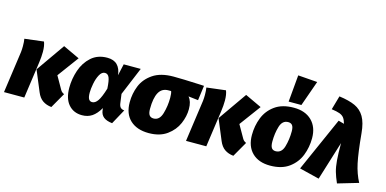

<svg xmlns="http://www.w3.org/2000/svg" viewBox="-79 -1304 3566 1774"><g transform="rotate(15 1703.5 -416.5)"><path d="M326 -84 244 -281 435 -554 593 -480 444 -278 513 -157Q520 -145 527.5 -138.5Q535 -132 549 -125L466 20Q417 15 382 -9Q347 -33 326 -84ZM64 -398Q67 -425 67 -454Q67 -497 62 -525L244 -547Q259 -509 259 -452Q259 -405 251 -348L202 0H8Z M985 -423 1010 -534H1173L1061 -265L1073 -177Q1077 -150 1089.5 -138Q1102 -126 1125 -124L1047 19Q993 13 964.5 -9.5Q936 -32 931 -75L929 -94Q894 -34 853.5 -7Q813 20 758 20Q677 20 628.5 -36Q580 -92 580 -196Q580 -281 608 -363.5Q636 -446 696.5 -500Q757 -554 849 -554Q912 -554 945.5 -519.5Q979 -485 985 -423ZM774 -201Q774 -158 785 -139.5Q796 -121 818 -121Q847 -121 871.5 -156.5Q896 -192 922 -278Q918 -353 905 -383Q892 -413 864 -413Q834 -413 813.5 -375Q793 -337 783.5 -286.5Q774 -236 774 -201Z M1154 -211Q1154 -293 1184 -368Q1214 -443 1288 -493.5Q1362 -544 1485 -544Q1567 -544 1741 -536L1778 -534L1759 -392L1665 -403Q1682 -383 1690.5 -355.5Q1699 -328 1699 -289Q1699 -221 1668.5 -150Q1638 -79 1570 -29.5Q1502 20 1396 20Q1283 20 1218.5 -40Q1154 -100 1154 -211ZM1505 -346Q1505 -390 1497 -409H1474Q1410 -410 1380.5 -357Q1351 -304 1351 -199Q1351 -158 1364.5 -140Q1378 -122 1405 -122Q1462 -122 1483.5 -194.5Q1505 -267 1505 -346Z M2067 -84 1985 -281 2176 -554 2334 -480 2185 -278 2254 -157Q2261 -145 2268.5 -138.5Q2276 -132 2290 -125L2207 20Q2158 15 2123 -9Q2088 -33 2067 -84ZM1805 -398Q1808 -425 1808 -454Q1808 -497 1803 -525L1985 -547Q2000 -509 2000 -452Q2000 -405 1992 -348L1943 0H1749Z M2323 -211Q2323 -298 2353.5 -376Q2384 -454 2453.5 -504Q2523 -554 2633 -554Q2743 -554 2805.5 -492.5Q2868 -431 2868 -325Q2868 -238 2837.5 -160Q2807 -82 2737.5 -31Q2668 20 2557 20Q2447 20 2385 -41Q2323 -102 2323 -211ZM2670 -338Q2670 -377 2657 -394.5Q2644 -412 2617 -412Q2561 -412 2541 -345.5Q2521 -279 2521 -201Q2521 -159 2533.5 -140.5Q2546 -122 2573 -122Q2630 -122 2650 -190.5Q2670 -259 2670 -338ZM2594 -853 2779 -839 2693 -596H2571Z M3297 -488Q3314 -304 3334.5 -209Q3355 -114 3395 -39L3198 19Q3173 -38 3160.5 -82Q3148 -126 3143 -187.5Q3138 -249 3138 -351L3023 20L2833 -27L3063 -545L3118 -530Q3108 -566 3093.5 -585Q3079 -604 3052 -614Q3025 -624 2974 -631L3012 -764Q3108 -751 3165.5 -724.5Q3223 -698 3255.5 -642.5Q3288 -587 3297 -488Z"/></g></svg>

Font: Fira Sans Black
Style: Italic
Weight: 900
Italic angle: -8°
Designer: Carrois Corporate & Edenspiekermann AG
Foundry: Carrois Corporate GbR & Edenspiekermann AG
Version: Version 4.203